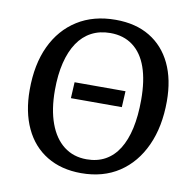

<svg xmlns="http://www.w3.org/2000/svg" viewBox="-81 -800 898 895"><g transform="rotate(10 368.0 -352.0)"><path d="M360 14Q266 14 197.5 -27.5Q129 -69 93 -146Q57 -223 57 -327Q57 -448 98 -535Q139 -622 215 -670Q291 -718 396 -718Q491 -718 558 -677.5Q625 -637 660.5 -562.5Q696 -488 696 -385Q696 -265 655 -175Q614 -85 539 -35.5Q464 14 360 14ZM374 -54Q424 -54 462 -75Q500 -96 525.5 -136.5Q551 -177 564 -236Q577 -295 577 -371Q577 -462 555 -524.5Q533 -587 489 -620Q445 -653 382 -653Q332 -653 293 -632.5Q254 -612 227.5 -572.5Q201 -533 187 -476Q173 -419 173 -346Q173 -255 197 -189.5Q221 -124 266 -89Q311 -54 374 -54ZM253 -322 257 -398H498L494 -322Z"/></g></svg>

Font: Literata 18pt Medium
Style: Italic
Weight: 500
Italic angle: -2°
Designer: Latin by Veronika Burian and Jose Scaglione. Greek by Irene Vlachou. Cyrillic by Vera Evstafieva
Foundry: TypeTogether
Version: Version 3.103;gftools[0.9.29]